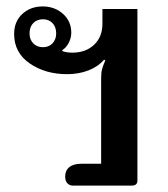

<svg xmlns="http://www.w3.org/2000/svg" viewBox="-20 -578 523 598"><path d="M206 0Q197 0 190 -7Q183 -14 183 -28Q183 -47 196 -57.5Q209 -68 234 -68H295V-334Q295 -352 298 -363Q301 -374 308 -390L304 -392Q285 -370 255 -358.5Q225 -347 189 -347Q121 -347 72.5 -380.5Q24 -414 24 -472Q24 -511 49.5 -534.5Q75 -558 113 -558Q150 -558 176 -535Q202 -512 202 -476Q202 -460 194 -444.5Q186 -429 174 -422V-419Q187 -414 205 -414Q247 -414 273 -438.5Q299 -463 299 -504V-550H408V-16Q408 0 391 0ZM155 -474Q155 -494 143.5 -506Q132 -518 114 -518Q95 -518 83.5 -506Q72 -494 72 -474Q72 -455 83.5 -443Q95 -431 114 -431Q132 -431 143.5 -443Q155 -455 155 -474Z"/></svg>

Font: Maitree Semibold
Style: Regular
Weight: 600
Designer: CadsonDemak Team
Foundry: CadsonDemak
Version: Version 1.010